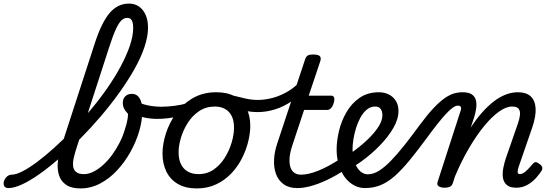

<svg xmlns="http://www.w3.org/2000/svg" viewBox="-232 -1035 3095 1074"><path d="M-184 17Q-203 17 -208.5 5.5Q-214 -6 -210 -20.5Q-206 -35 -194 -46.5Q-182 -58 -166 -58Q-143 -58 -106.5 -76.5Q-70 -95 -24.5 -129Q21 -163 71.5 -208.5Q122 -254 174 -308Q226 -362 275.5 -421Q325 -480 367.5 -541Q410 -602 442.5 -662.5Q475 -723 494 -778Q513 -833 513 -880Q513 -895 525.5 -902.5Q538 -910 554.5 -910Q571 -910 583.5 -902.5Q596 -895 596 -880Q596 -831 576 -771.5Q556 -712 519.5 -647.5Q483 -583 435 -516Q387 -449 331.5 -384Q276 -319 217 -259.5Q158 -200 100 -149.5Q42 -99 -11 -61.5Q-64 -24 -108.5 -3.5Q-153 17 -184 17ZM218 19Q167 19 138 -1Q109 -21 98.5 -53.5Q88 -86 91 -124.5Q94 -163 106 -201L298 -792Q336 -909 381 -962Q426 -1015 490 -1015Q522 -1015 546 -998Q570 -981 583 -951Q596 -921 596 -880Q596 -861 583.5 -852Q571 -843 554.5 -843Q538 -843 525.5 -852Q513 -861 513 -880Q513 -897 510 -909Q507 -921 500 -928Q493 -935 479 -935Q463 -935 448 -921.5Q433 -908 416.5 -872.5Q400 -837 379 -772L194 -201Q186 -176 180.5 -151.5Q175 -127 177 -106.5Q179 -86 193 -73.5Q207 -61 238 -61Q264 -61 291.5 -75Q319 -89 345.5 -113Q372 -137 395 -168.5Q418 -200 436.5 -236Q455 -272 466 -309Q471 -324 475 -339Q479 -354 481.5 -369Q484 -384 484 -398Q468 -415 461.5 -428.5Q455 -442 455 -461Q455 -483 469 -496.5Q483 -510 505 -510Q520 -510 531 -503.5Q542 -497 549.5 -484.5Q557 -472 560.5 -454.5Q564 -437 564 -415Q564 -360 546.5 -300.5Q529 -241 497 -184Q465 -127 422 -81Q379 -35 327 -8Q275 19 218 19Z M645 -370Q608 -370 569 -379Q530 -388 498 -409Q493 -413 495 -424.5Q497 -436 503 -448.5Q509 -461 517 -468Q525 -475 532 -470Q555 -454 593.5 -446Q632 -438 669 -438Q704 -438 743.5 -443Q783 -448 820.5 -459Q858 -470 887 -486Q894 -491 894.5 -477.5Q895 -464 891 -447.5Q887 -431 879 -426Q826 -398 766.5 -384Q707 -370 645 -370Z M868 19Q806 19 763 -6Q720 -31 698.5 -75.5Q677 -120 677 -176Q677 -229 696 -288.5Q715 -348 752.5 -400.5Q790 -453 846.5 -486Q903 -519 978 -519Q1040 -519 1082.5 -495.5Q1125 -472 1146.5 -429.5Q1168 -387 1168 -331Q1168 -291 1156.5 -243.5Q1145 -196 1121.5 -149.5Q1098 -103 1062 -65Q1026 -27 977.5 -4Q929 19 868 19ZM878 -61Q927 -61 964 -87Q1001 -113 1026 -153.5Q1051 -194 1064 -238.5Q1077 -283 1077 -321Q1077 -360 1064 -386Q1051 -412 1027 -425.5Q1003 -439 970 -439Q920 -439 882 -413.5Q844 -388 818.5 -348Q793 -308 780 -264Q767 -220 767 -183Q767 -144 780.5 -116.5Q794 -89 819 -75Q844 -61 878 -61Z M1210 -408Q1170 -408 1133.5 -417Q1097 -426 1059 -439Q1046 -444 1041.5 -455Q1037 -466 1039 -477.5Q1041 -489 1049.5 -496.5Q1058 -504 1070 -501Q1102 -493 1138 -484.5Q1174 -476 1210 -476Q1254 -476 1299 -489Q1344 -502 1385.5 -528Q1427 -554 1459 -594Q1470 -607 1481.5 -601.5Q1493 -596 1498 -582.5Q1503 -569 1494 -558Q1451 -504 1403 -471Q1355 -438 1306 -423Q1257 -408 1210 -408Z M1431 17Q1384 17 1354.5 -4.5Q1325 -26 1312 -61.5Q1299 -97 1301 -141Q1303 -185 1318 -230L1473 -698Q1479 -718 1488.5 -724Q1498 -730 1518 -730Q1549 -730 1557.5 -720.5Q1566 -711 1559 -691L1495 -500H1621Q1632 -500 1636.5 -490.5Q1641 -481 1635 -460Q1630 -441 1620 -430.5Q1610 -420 1599 -420H1469L1403 -221Q1389 -179 1387.5 -148Q1386 -117 1393.5 -97Q1401 -77 1416 -67.5Q1431 -58 1450 -58Q1464 -58 1471 -46.5Q1478 -35 1476 -20.5Q1474 -6 1463 5.5Q1452 17 1431 17Z M1435 17Q1416 17 1409.5 5.5Q1403 -6 1406.5 -20.5Q1410 -35 1422 -46.5Q1434 -58 1453 -58Q1494 -58 1550.5 -81Q1607 -104 1677 -150Q1689 -158 1699 -153Q1709 -148 1714.5 -136Q1720 -124 1718 -111Q1716 -98 1705 -90Q1646 -51 1595.5 -27.5Q1545 -4 1504.5 6.5Q1464 17 1435 17Z M1678 -143Q1696 -154 1713 -166Q1730 -178 1747 -190Q1792 -223 1828 -258Q1864 -293 1885.5 -327Q1907 -361 1907 -390Q1907 -413 1897 -426Q1887 -439 1867 -439Q1853 -439 1846.5 -451Q1840 -463 1842 -479Q1844 -495 1855.5 -507Q1867 -519 1888 -519Q1918 -519 1943 -506.5Q1968 -494 1982.5 -470.5Q1997 -447 1997 -414Q1997 -369 1968.5 -319.5Q1940 -270 1893 -221.5Q1846 -173 1788 -131Q1769 -118 1749 -104.5Q1729 -91 1709 -79Z M1810 17Q1782 17 1757.5 6Q1733 -5 1713 -25Q1693 -45 1679.5 -72Q1666 -99 1658.5 -131Q1651 -163 1651 -199Q1651 -246 1664 -301.5Q1677 -357 1705.5 -406.5Q1734 -456 1779 -487.5Q1824 -519 1888 -519Q1902 -519 1908.5 -507Q1915 -495 1912.5 -479Q1910 -463 1898.5 -451Q1887 -439 1866 -439Q1841 -439 1820.5 -422.5Q1800 -406 1785 -379Q1770 -352 1760 -320Q1750 -288 1745 -256.5Q1740 -225 1740 -200Q1740 -172 1746 -147Q1752 -122 1763 -102.5Q1774 -83 1790 -71.5Q1806 -60 1826 -60Q1856 -60 1887.5 -79.5Q1919 -99 1954.5 -135.5Q1990 -172 2030 -222.5Q2070 -273 2116 -336Q2159 -394 2193 -430Q2227 -466 2255 -485.5Q2283 -505 2307 -512Q2331 -519 2355 -519Q2364 -519 2367.5 -507.5Q2371 -496 2367.5 -481.5Q2364 -467 2354.5 -455.5Q2345 -444 2328 -444Q2316 -444 2299 -431.5Q2282 -419 2260.5 -395.5Q2239 -372 2212.5 -338.5Q2186 -305 2156 -264Q2104 -193 2060.5 -140Q2017 -87 1978 -52Q1939 -17 1898.5 0Q1858 17 1810 17Z M2253 15Q2237 15 2223.5 8Q2210 1 2216 -18L2346 -420Q2349 -430 2345.5 -437Q2342 -444 2330 -444Q2318 -444 2313.5 -455.5Q2309 -467 2312 -481.5Q2315 -496 2326 -507.5Q2337 -519 2355 -519Q2392 -519 2409.5 -505.5Q2427 -492 2431 -470.5Q2435 -449 2431 -425Q2427 -401 2421 -381L2401 -321Q2432 -369 2464.5 -405.5Q2497 -442 2530 -467.5Q2563 -493 2597 -506Q2631 -519 2665 -519Q2711 -519 2736 -496.5Q2761 -474 2764 -430Q2767 -386 2745 -321L2670 -104Q2664 -85 2663.5 -76Q2663 -67 2667 -64Q2671 -61 2676 -61Q2686 -61 2696.5 -67.5Q2707 -74 2719.5 -86.5Q2732 -99 2746 -116Q2754 -126 2762 -127.5Q2770 -129 2781 -121Q2797 -111 2800.5 -101Q2804 -91 2798 -81Q2789 -66 2769.5 -43Q2750 -20 2721 -2.5Q2692 15 2656 15Q2619 15 2601.5 -1.5Q2584 -18 2581 -43Q2578 -68 2583.5 -96Q2589 -124 2597 -148L2665 -344Q2674 -370 2676.5 -391.5Q2679 -413 2669.5 -426Q2660 -439 2632 -439Q2599 -439 2558.5 -410Q2518 -381 2475.5 -329Q2433 -277 2391 -205.5Q2349 -134 2313 -48L2301 -11Q2297 2 2286.5 8.5Q2276 15 2253 15Z"/></svg>

Font: Playwrite CA
Style: Regular
Weight: 400
Designer: Veronika Burian, José Scaglione
Foundry: TypeTogether
Version: Version 1.002